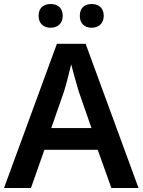

<svg xmlns="http://www.w3.org/2000/svg" viewBox="-20 -935 710 955"><path d="M172 -856C172 -816 199 -797 232 -797C264 -797 292 -816 292 -856C292 -898 264 -915 232 -915C199 -915 172 -898 172 -856ZM377 -856C377 -816 403 -797 436 -797C468 -797 496 -816 496 -856C496 -898 468 -915 436 -915C403 -915 377 -898 377 -856ZM534 0H669L406 -717H263L0 0H134L201 -190H466ZM372 -479 435 -298H235L298 -479C308 -510 324 -571 334 -615C342 -582 365 -503 372 -479Z"/></svg>

Font: Noto Sans Syriac SemiBold
Style: Regular
Weight: 600
Designer: Patrick Giasson and the Monotype Design Team
Foundry: Monotype Imaging Inc.
Version: Version 3.000